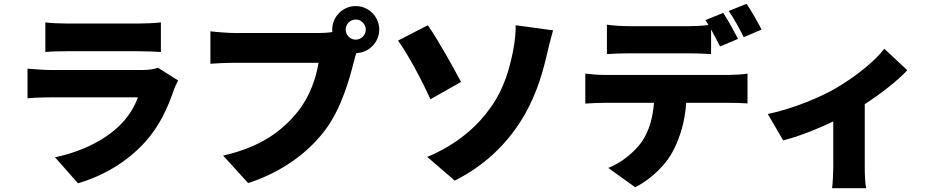

<svg xmlns="http://www.w3.org/2000/svg" viewBox="-20 -898 4970 1012"><path d="M812 -541C796 -534 766 -529 728 -529H252C218 -529 171 -532 125 -536V-380C170 -384 227 -385 252 -385H707C690 -339 663 -289 614 -240C542 -168 426 -102 270 -69L391 68C519 31 649 -42 748 -153C822 -236 864 -330 897 -426C901 -438 911 -459 919 -474ZM219 -624C249 -627 297 -628 331 -628H708C746 -628 800 -626 828 -624V-780C799 -776 742 -774 710 -774H331C296 -774 247 -776 219 -780Z M1855 -689C1826 -689 1802 -713 1802 -742C1802 -771 1826 -795 1855 -795C1884 -795 1908 -771 1908 -742C1908 -713 1884 -689 1855 -689ZM1219 -724C1186 -724 1120 -729 1089 -733V-562C1115 -564 1170 -567 1219 -567H1659C1646 -487 1613 -388 1549 -309C1470 -211 1357 -123 1156 -78L1288 67C1464 10 1605 -93 1695 -214C1781 -330 1822 -482 1846 -576C1849 -588 1853 -603 1858 -618C1924 -620 1979 -675 1979 -742C1979 -810 1923 -866 1855 -866C1787 -866 1731 -810 1731 -742C1731 -738 1731 -733 1732 -729C1705 -725 1677 -724 1660 -724Z M2232 -71 2377 54C2532 -24 2642 -132 2720 -252C2793 -364 2833 -484 2860 -600C2868 -635 2882 -693 2895 -738L2698 -765C2699 -737 2695 -679 2683 -623C2667 -546 2641 -437 2568 -334C2497 -233 2392 -138 2232 -71ZM2078 -684C2136 -603 2205 -471 2249 -375L2410 -466C2372 -539 2287 -691 2235 -765L2078 -684Z M3994 -742C3977 -776 3941 -840 3915 -878L3821 -840C3848 -802 3880 -743 3900 -702ZM3612 -617C3650 -617 3691 -615 3728 -613V-743C3745 -712 3762 -679 3775 -653L3870 -693C3852 -728 3817 -793 3792 -830L3698 -792C3703 -784 3709 -775 3714 -766C3681 -762 3645 -760 3612 -760H3295C3261 -760 3213 -763 3179 -768V-613C3212 -615 3260 -617 3295 -617ZM3166 -503C3135 -503 3096 -506 3065 -510V-352C3093 -354 3137 -356 3166 -356H3427C3421 -278 3402 -209 3363 -151C3323 -95 3253 -38 3186 -13L3328 89C3419 43 3497 -38 3531 -109C3565 -177 3590 -256 3597 -356H3821C3851 -356 3893 -355 3920 -353V-510C3892 -505 3842 -503 3821 -503Z M4641 -641C4591 -575 4487 -492 4384 -432C4306 -386 4157 -324 4027 -297L4108 -158C4181 -176 4285 -216 4372 -258V-26C4372 12 4369 72 4366 94H4546C4539 72 4538 12 4538 -26V-349C4629 -408 4715 -476 4762 -528Z"/></svg>

Font: Noto Sans CJK JP Black
Style: Regular
Weight: 900
Designer: Ryoko NISHIZUKA (kana & ideographs); Paul D. Hunt (Latin, Greek & Cyrillic); Wenlong ZHANG (bopomofo); Sandoll Communica
Foundry: Adobe Systems Incorporated
Version: Version 1.004;PS 1.004;hotconv 1.0.82;makeotf.lib2.5.63406